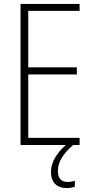

<svg xmlns="http://www.w3.org/2000/svg" viewBox="-20 -734 475 972"><path d="M273 131C273 84 301 44 350 0H383V-36H123V-357H369V-393H123V-679H383V-714H84V0H313C266 42 238 88 238 137C238 189 268 218 317 218C335 218 349 215 359 211V181C352 184 336 187 321 187C290 187 273 168 273 131Z"/></svg>

Font: Noto Sans Sinhala UI Condensed ExtraLight
Style: Regular
Weight: 200
Width: 3
Designer: Jelle Bosma - Monotype Design Team
Foundry: Monotype Imaging Inc.
Version: Version 2.006